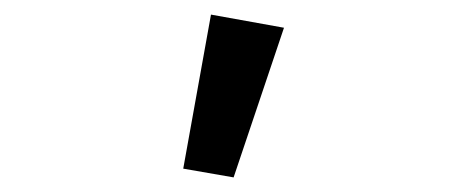

<svg xmlns="http://www.w3.org/2000/svg" viewBox="-20 -832 640 263"><path d="M231 -601 269 -812 369 -794 300 -589Z"/></svg>

Font: Wlorlttqgufhjawjgtejqphaquk
Style: Regular
Weight: 400
Monospace: yes
Designer: Carrois Corporate & Edenspiekermann
Foundry: Carrois Corporate GbR & Edenspiekermann AG
Version: Version 2.001